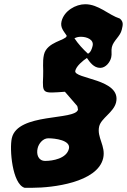

<svg xmlns="http://www.w3.org/2000/svg" viewBox="-20 -841 600 908"><path d="M332 -660C345 -666 352 -667 364 -667C390 -667 425 -654 418 -624C415 -611 409 -593 396 -587C372 -609 350 -633 332 -660ZM158 -140C163 -162 183 -187 208 -187C240 -187 315 -178 306 -138C295 -91 229 -80 194 -80C161 -80 151 -111 158 -140ZM36 -188C24 -136 38 29 96 47H136C226 47 441 23 468 -93C481 -151 437 -191 449 -243C458 -282 518 -310 529 -357C555 -469 327 -467 336 -506C341 -529 372 -554 391 -567C405 -547 423 -520 454 -520C480 -520 501 -547 506 -570C510 -586 505 -601 509 -618C516 -649 549 -669 556 -701C562 -725 564 -738 547 -753C492 -771 446 -821 383 -821C338 -821 283 -790 271 -740C264 -711 281 -694 295 -673V-670C290 -650 202 -643 188 -583C180 -548 186 -515 184 -480C180 -395 182 -400 287 -407L345 -340C346 -339 348 -330 348 -327C348 -326 349 -324 349 -323C337 -270 64 -309 36 -188Z"/></svg>

Font: Charger
Style: OversprayIt
Weight: 400
Designer: Jasper
Foundry: Cannot Into Space Fonts
Version: Version 0.980